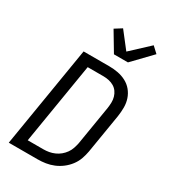

<svg xmlns="http://www.w3.org/2000/svg" viewBox="-235 -1101 1069 1212"><g transform="rotate(30 300.0 -495.0)"><path d="M32 0 153 -735H340Q373 -735 404.5 -729Q436 -723 463.5 -708.5Q491 -694 510.5 -670.5Q530 -647 540 -617.5Q550 -588 550 -555.5Q550 -523 545 -490L498 -205Q493 -177 483 -148.5Q473 -120 454 -95Q435 -70 410 -51Q385 -32 357 -20.5Q329 -9 300 -4.5Q271 0 242 0ZM128 -73H242Q262 -73 282 -76.5Q302 -80 321.5 -88.5Q341 -97 357.5 -110.5Q374 -124 386.5 -141.5Q399 -159 405.5 -178.5Q412 -198 416 -217L463 -502Q466 -523 466.5 -543.5Q467 -564 461.5 -583Q456 -602 445 -617.5Q434 -633 417.5 -643Q401 -653 381 -657.5Q361 -662 340 -662H225ZM328 -815 245 -954 296 -986 387 -869 517 -990 560 -950 430 -815Z"/></g></svg>

Font: Iosevka Aile Oblique
Style: Regular
Weight: 400
Italic angle: -9°
Designer: Belleve Invis
Foundry: Belleve Invis
Version: Version 31.1.0; ttfautohint (v1.8.4)